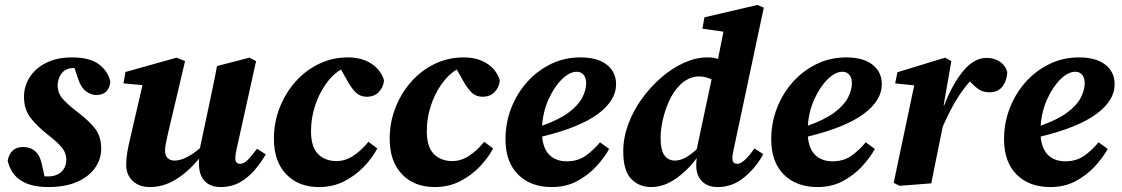

<svg xmlns="http://www.w3.org/2000/svg" viewBox="-20 -741 4536 776"><path d="M175 15Q35 15 11 -92Q22 -147 74 -147Q102 -147 121.5 -130.5Q141 -114 149 -78L160 -28Q165 -28 171 -28Q177 -28 182 -28Q214 -31 231 -49.5Q248 -68 248 -96Q248 -122 231 -143.5Q214 -165 174 -196Q131 -230 104 -264Q77 -298 77 -350Q77 -393 100 -429Q123 -465 166.5 -487Q210 -509 271 -509Q343 -509 380 -481Q417 -453 426 -410Q420 -357 369 -357Q347 -357 327 -372.5Q307 -388 296 -422L281 -466Q280 -466 278.5 -466Q277 -466 275 -466Q244 -465 228.5 -443.5Q213 -422 213 -396Q213 -365 233.5 -341.5Q254 -318 296 -286Q342 -251 365.5 -219.5Q389 -188 389 -140Q389 -97 363.5 -61.5Q338 -26 290.5 -5.5Q243 15 175 15Z M872 15Q830 15 807 -9.5Q784 -34 784 -80Q784 -85 784 -90Q784 -95 785 -100Q739 -45 689.5 -15Q640 15 586 15Q542 15 516 -10Q490 -35 490 -75Q490 -100 494.5 -126Q499 -152 505 -177L556 -397L479 -404L487 -450L694 -508L728 -494L659 -202Q655 -181 651 -164Q647 -147 647 -133Q647 -112 657.5 -102Q668 -92 685 -92Q729 -92 788 -142L826 -321Q834 -360 842 -397.5Q850 -435 857 -474L988 -508L1015 -494L940 -155Q936 -139 933.5 -125Q931 -111 931 -101Q931 -79 951 -79Q965 -79 980 -93.5Q995 -108 1019 -140L1054 -117Q1035 -84 1009 -53.5Q983 -23 949 -4Q915 15 872 15Z M1269 15Q1186 15 1136.5 -37Q1087 -89 1087 -180Q1087 -246 1110 -305Q1133 -364 1173.5 -410Q1214 -456 1268.5 -482.5Q1323 -509 1386 -509Q1442 -509 1480.5 -484Q1519 -459 1532 -417Q1530 -389 1511.5 -369.5Q1493 -350 1462 -350Q1437 -350 1420 -365.5Q1403 -381 1387 -409L1358 -460Q1323 -439 1295.5 -399.5Q1268 -360 1252.5 -311Q1237 -262 1237 -211Q1237 -147 1265.5 -118.5Q1294 -90 1340 -90Q1375 -90 1407.5 -111Q1440 -132 1469 -168L1505 -141Q1485 -103 1450.5 -67Q1416 -31 1370.5 -8Q1325 15 1269 15Z M1737 15Q1654 15 1604.5 -37Q1555 -89 1555 -180Q1555 -246 1578 -305Q1601 -364 1641.5 -410Q1682 -456 1736.5 -482.5Q1791 -509 1854 -509Q1910 -509 1948.5 -484Q1987 -459 2000 -417Q1998 -389 1979.5 -369.5Q1961 -350 1930 -350Q1905 -350 1888 -365.5Q1871 -381 1855 -409L1826 -460Q1791 -439 1763.5 -399.5Q1736 -360 1720.5 -311Q1705 -262 1705 -211Q1705 -147 1733.5 -118.5Q1762 -90 1808 -90Q1843 -90 1875.5 -111Q1908 -132 1937 -168L1973 -141Q1953 -103 1918.5 -67Q1884 -31 1838.5 -8Q1793 15 1737 15Z M2311 -451Q2282 -451 2251 -420.5Q2220 -390 2197.5 -340.5Q2175 -291 2171 -233Q2239 -257 2278 -286Q2317 -315 2333 -346Q2349 -377 2349 -404Q2349 -427 2338.5 -439Q2328 -451 2311 -451ZM2210 15Q2124 15 2073.5 -36Q2023 -87 2023 -178Q2023 -244 2046 -303.5Q2069 -363 2110 -409Q2151 -455 2206 -482Q2261 -509 2326 -509Q2395 -509 2432.5 -479.5Q2470 -450 2470 -400Q2470 -335 2396.5 -280.5Q2323 -226 2171 -189Q2176 -137 2202.5 -113Q2229 -89 2271 -89Q2315 -89 2347 -111.5Q2379 -134 2405 -166L2442 -139Q2422 -103 2389 -67.5Q2356 -32 2311.5 -8.5Q2267 15 2210 15Z M2650 -184Q2650 -134 2665.5 -113Q2681 -92 2708 -92Q2747 -92 2796 -138L2856 -420Q2832 -432 2804 -432Q2783 -432 2761.5 -421.5Q2740 -411 2725 -394Q2702 -371 2685 -334Q2668 -297 2659 -257.5Q2650 -218 2650 -184ZM2881 15Q2840 15 2817 -8.5Q2794 -32 2794 -72Q2794 -80 2794.5 -87Q2795 -94 2796 -102Q2760 -53 2711.5 -19Q2663 15 2612 15Q2563 15 2531 -18Q2499 -51 2499 -129Q2499 -184 2519 -238.5Q2539 -293 2574 -341.5Q2609 -390 2653 -428Q2697 -466 2745 -487.5Q2793 -509 2839 -509Q2863 -509 2882 -503L2904 -613L2819 -625L2827 -671L3041 -721L3067 -710L2949 -155Q2945 -136 2942.5 -124Q2940 -112 2940 -102Q2940 -79 2960 -79Q2986 -79 3029 -141L3065 -118Q3035 -63 2987.5 -24Q2940 15 2881 15Z M3385 -451Q3356 -451 3325 -420.5Q3294 -390 3271.5 -340.5Q3249 -291 3245 -233Q3313 -257 3352 -286Q3391 -315 3407 -346Q3423 -377 3423 -404Q3423 -427 3412.5 -439Q3402 -451 3385 -451ZM3284 15Q3198 15 3147.5 -36Q3097 -87 3097 -178Q3097 -244 3120 -303.5Q3143 -363 3184 -409Q3225 -455 3280 -482Q3335 -509 3400 -509Q3469 -509 3506.5 -479.5Q3544 -450 3544 -400Q3544 -335 3470.5 -280.5Q3397 -226 3245 -189Q3250 -137 3276.5 -113Q3303 -89 3345 -89Q3389 -89 3421 -111.5Q3453 -134 3479 -166L3516 -139Q3496 -103 3463 -67.5Q3430 -32 3385.5 -8.5Q3341 15 3284 15Z M3592 -2 3675 -396 3598 -404 3607 -449 3800 -508 3825 -494 3794 -316 3796 -315Q3829 -401 3873 -454Q3917 -507 3967 -507Q3999 -507 4021.5 -491.5Q4044 -476 4051 -450Q4050 -416 4032 -392Q4014 -368 3979 -368Q3954 -368 3936.5 -379.5Q3919 -391 3900 -412Q3869 -377 3843 -333.5Q3817 -290 3791 -231L3790 -228Q3778 -169 3766.5 -112.5Q3755 -56 3744 0L3616 10Z M4326 -451Q4297 -451 4266 -420.5Q4235 -390 4212.5 -340.5Q4190 -291 4186 -233Q4254 -257 4293 -286Q4332 -315 4348 -346Q4364 -377 4364 -404Q4364 -427 4353.5 -439Q4343 -451 4326 -451ZM4225 15Q4139 15 4088.5 -36Q4038 -87 4038 -178Q4038 -244 4061 -303.5Q4084 -363 4125 -409Q4166 -455 4221 -482Q4276 -509 4341 -509Q4410 -509 4447.5 -479.5Q4485 -450 4485 -400Q4485 -335 4411.5 -280.5Q4338 -226 4186 -189Q4191 -137 4217.5 -113Q4244 -89 4286 -89Q4330 -89 4362 -111.5Q4394 -134 4420 -166L4457 -139Q4437 -103 4404 -67.5Q4371 -32 4326.5 -8.5Q4282 15 4225 15Z"/></svg>

Font: Source Serif 4 SmText
Style: Bold Italic
Weight: 700
Italic angle: -12°
Designer: Frank Grießhammer
Foundry: Adobe
Version: Version 4.005;hotconv 1.1.0;makeotfexe 2.6.0